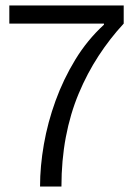

<svg xmlns="http://www.w3.org/2000/svg" viewBox="-20 -680 493 700"><path d="M126 0Q126 -74 140 -154Q154 -234 182.5 -312.5Q211 -391 254.5 -462.5Q298 -534 359 -590V-594H14V-660H431V-594Q381 -540 339.5 -476.5Q298 -413 267 -339Q236 -265 220 -180Q204 -95 204 0Z"/></svg>

Font: Bricolage Grotesque 48pt Condensed ExtraBold Light
Style: Regular
Weight: 300
Version: Version 1.000;gftools[0.9.30]